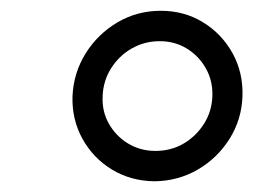

<svg xmlns="http://www.w3.org/2000/svg" viewBox="-20 -755 486 358"><path d="M268.1 -417Q224.1 -417.5 189 -438.7Q153.8 -460 133.8 -496.1Q113.8 -532.2 115.2 -575.7Q117.2 -619.6 139.9 -655.8Q162.6 -691.9 199.2 -713.4Q235.8 -734.9 279.8 -734.9Q323.7 -734.9 358.6 -713.4Q393.6 -691.9 413.6 -655.8Q433.6 -619.6 432.1 -575.7Q430.7 -532.2 408 -496.1Q385.3 -460 348.6 -438.7Q312 -417.5 268.1 -417ZM270 -473.6Q298.8 -473.6 322.3 -487.3Q345.7 -501 360.4 -524.2Q375 -547.4 376 -575.7Q377 -604 364 -627.2Q351.1 -650.4 328.6 -664.3Q306.2 -678.2 277.8 -678.2Q249.5 -678.2 225.6 -664.6Q201.7 -650.9 187 -627.4Q172.4 -604 171.4 -575.7Q169.9 -547.4 183.1 -524.2Q196.3 -501 219 -487.3Q241.7 -473.6 270 -473.6Z"/></svg>

Font: Inter 18pt Light
Style: Italic
Weight: 300
Italic angle: -9.3988°
Designer: Rasmus Andersson
Foundry: rsms
Version: Version 4.001;git-66647c0bb